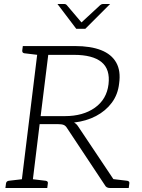

<svg xmlns="http://www.w3.org/2000/svg" viewBox="-20 -939 708 959"><path d="M84 0 171 -709H354Q433 -709 485 -688.5Q537 -668 560.5 -626.5Q584 -585 575 -522Q569 -467 538.5 -426Q508 -385 459.5 -359.5Q411 -334 350 -327Q357 -323 362 -318Q367 -313 372 -305L576 0H529Q511 0 504 -14L315 -299Q308 -311 298 -315Q288 -319 269 -319H178L139 0ZM183 -359H304Q395 -359 454 -401Q513 -443 522 -518Q531 -593 487 -629Q443 -665 349 -665H221ZM530 0 503 -52 541 -45ZM7 0 10 -23Q11 -29 14.5 -32Q18 -35 23 -36L100 -45L101 0ZM188 -709 176 -664 101 -673Q96 -674 93.5 -677Q91 -680 91 -686L94 -709ZM123 0 134 -45 209 -36Q214 -35 217 -32Q220 -29 219 -23L216 0ZM530 0 541 -45 616 -36Q621 -35 624 -32Q627 -29 626 -23L623 0ZM530 -919 406 -795H361L267 -919H301Q309 -919 314 -913L387 -827L480 -913Q482 -915 486 -917Q490 -919 495 -919Z"/></svg>

Font: Aleo Light
Style: Italic
Weight: 300
Italic angle: -7°
Designer: Alessio Laiso
Foundry: Alessio Laiso
Version: Version 2.001;gftools[0.9.29]